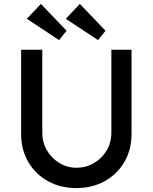

<svg xmlns="http://www.w3.org/2000/svg" viewBox="-20 -955 780 981"><path d="M370 6Q289 6 225 -29.5Q161 -65 124.5 -127.5Q88 -190 88 -269V-701H196V-278Q196 -227 220 -186.5Q244 -146 283.5 -122Q323 -98 370 -98Q420 -98 460.5 -122Q501 -146 525 -186.5Q549 -227 549 -278V-701H652V-269Q652 -190 615.5 -127.5Q579 -65 515 -29.5Q451 6 370 6ZM481 -750 316 -859 388 -935 519 -798ZM282 -750 117 -859 189 -935 320 -798Z"/></svg>

Font: Readex Pro
Style: Regular
Weight: 400
Designer: Bonnie Shaver-Troup, Thomas Jockin
Foundry: Lexend
Version: Version 1.204; ttfautohint (v1.8.4.7-5d5b)